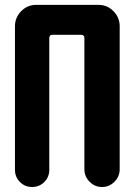

<svg xmlns="http://www.w3.org/2000/svg" viewBox="-20 -750 540 770"><path d="M375 -730.5Q410.2 -730.5 435.1 -705.1Q460 -679.7 460 -644.5V-71.3Q460 -42 439 -21Q418 0 389.2 0Q360.4 0 339.4 -21Q318.4 -42 318.4 -71.3V-598.6Q318.4 -609.4 306.6 -610.4H189.5Q178.7 -610.4 177.7 -598.6V-69.3Q177.7 -40 157.7 -20Q137.7 0 108.9 0Q80.1 0 60.1 -20Q40 -40 40 -69.3V-644.5Q40 -679.7 64.9 -705.1Q89.8 -730.5 125 -730.5Z"/></svg>

Font: Rounded-X Mgen+ 2m bold
Style: Bold
Weight: 700
Designer: [Source Han Sans]
Ryoko NISHIZUKA  (kana & ideographs); Paul D. Hunt (Latin, Greek & Cyrillic); Wenlong ZHANG  (bopomofo
Version: Version 1.059.20150602